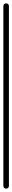

<svg xmlns="http://www.w3.org/2000/svg" viewBox="-20 -1120 73 1140"><path d="M0 -17H33V-1084H0ZM17 -33Q9 -33 4.5 -28.5Q0 -24 0 -17Q0 -9 4.5 -4.5Q9 0 17 0Q24 0 28.5 -4.5Q33 -9 33 -17Q33 -24 28.5 -28.5Q24 -33 17 -33ZM17 -1100Q9 -1100 4.5 -1095.5Q0 -1091 0 -1084Q0 -1076 4.5 -1071.5Q9 -1067 17 -1067Q24 -1067 28.5 -1071.5Q33 -1076 33 -1084Q33 -1091 28.5 -1095.5Q24 -1100 17 -1100Z"/></svg>

Font: Wavefont Light
Style: Regular
Weight: 300
Version: Version 3.004;gftools[0.9.33]